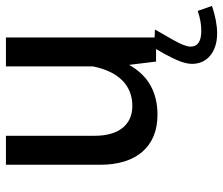

<svg xmlns="http://www.w3.org/2000/svg" viewBox="-73 -481 763 657"><g transform="rotate(-90 308.5 -152.5)"><path d="M73.2 -190.9C73.2 -67.9 134.8 4.9 244.1 4.9C321.8 4.9 378.9 -27.3 415 -92.3L426.3 0H469.2L452.1 29.8C430.2 70.8 418.5 97.7 418.5 123.5C418.5 174.8 459.5 209 522.5 209C550.8 209 582 203.1 616.7 191.4L599.6 142.6C575.7 150.9 552.7 154.8 531.7 154.8C495.6 154.8 477.5 142.6 477.5 118.2C477.5 105 485.4 84.5 501.5 56.6L535.6 -2.9L534.2 -3.9L508.8 -4.9V-513.7H409.7V-215.3C392.1 -128.9 345.2 -81.1 274.4 -81.1C209.5 -81.1 172.4 -128.9 172.4 -209V-513.7H73.2Z"/></g></svg>

Font: Estedad Medium
Style: Regular
Weight: 500
Designer: Amin Abedi
Version: Version 7.3